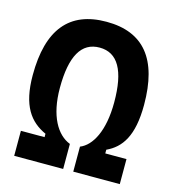

<svg xmlns="http://www.w3.org/2000/svg" viewBox="-105 -791 797 880"><g transform="rotate(15 293.0 -351.5)"><path d="M42.5 0H274.9V-118.7C211.9 -143.1 164.1 -221.7 164.1 -355C164.1 -505.9 206.5 -580.6 293 -580.6C379.4 -580.6 421.9 -505.9 421.9 -355C421.9 -218.8 377.9 -140.6 322.8 -118.7V0H543.5V-118.7H442.9V-136.2C511.2 -168 557.1 -231 557.1 -379.4C557.1 -596.2 469.2 -703.1 293 -703.1C116.7 -703.1 28.8 -596.2 28.8 -379.4C28.8 -233.4 78.6 -169.4 154.8 -134.8V-118.7H42.5Z"/></g></svg>

Font: Cascadia Code
Style: Bold
Weight: 700
Monospace: yes
Designer: Aaron Bell
Foundry: Saja Typeworks
Version: Version 2404.023